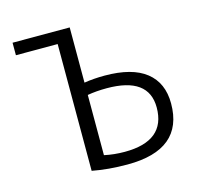

<svg xmlns="http://www.w3.org/2000/svg" viewBox="-107 -842 989 964"><g transform="rotate(-15 387.5 -360.0)"><path d="M257 -665H40V-730H337V-443Q387 -451 443 -451Q586 -451 658 -394Q730 -337 730 -230Q730 10 440 10Q340 10 257 -6ZM337 -379V-66Q387 -55 443 -55Q655 -55 655 -229Q655 -387 437 -387Q383 -387 337 -379Z"/></g></svg>

Font: M PLUS 1p
Style: Regular
Weight: 400
Version: Version 1.062